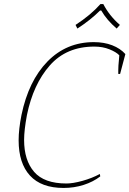

<svg xmlns="http://www.w3.org/2000/svg" viewBox="-20 -918 639 948"><path d="M353 -795Q427 -843 476 -898H490Q520 -840 572 -795L556 -777Q507 -819 480 -866H474Q427 -819 362 -777ZM72 -225Q72 -280 86 -350Q121 -519 214.5 -614.5Q308 -710 443 -710Q494 -710 534 -694.5Q574 -679 599 -651L573 -553H564V-570Q564 -593 567 -620L569 -645Q554 -661 520.5 -674.5Q487 -688 446 -688Q308 -688 226 -595Q144 -502 113 -350Q99 -275 99 -227Q99 -127 148.5 -69.5Q198 -12 308 -12Q340 -12 387 -25Q434 -38 473 -59L475 -47Q440 -20 393 -5Q346 10 294 10Q184 10 128 -51Q72 -112 72 -225Z"/></svg>

Font: Trirong Thin
Style: Italic
Weight: 250
Italic angle: -12°
Designer: Katatrad Team
Foundry: CadsonDemak
Version: Version 1.001